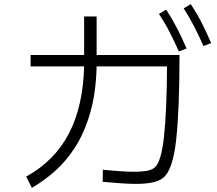

<svg xmlns="http://www.w3.org/2000/svg" viewBox="-20 -872 1040 922"><path d="M957 -651Q935 -701 912 -745.5Q889 -790 862 -832L896 -852Q926 -807 950 -759.5Q974 -712 994 -665ZM839 -625Q817 -674 794 -719Q771 -764 743 -805L778 -826Q808 -780 832 -733Q856 -686 876 -639ZM133 30 106 -24Q243 -100 311 -231Q379 -362 384 -553H127V-608H384V-793H444V-608H842Q842 -349 826 -201Q810 -53 762 -17Q740 0 702.5 6Q665 12 622 11Q579 10 539 6.5Q499 3 473 1L474 -57Q494 -55 529 -52Q564 -49 602.5 -47.5Q641 -46 674 -50Q707 -54 722 -67Q754 -92 767.5 -216Q781 -340 782 -553H444Q441 -427 413.5 -331.5Q386 -236 342 -167Q298 -98 243.5 -50Q189 -2 133 30Z"/></svg>

Font: Murecho Light
Style: Regular
Weight: 300
Designer: Neil Summerour
Foundry: Positype
Version: Version 1.010; ttfautohint (v1.8.3)